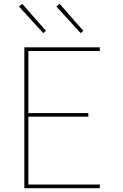

<svg xmlns="http://www.w3.org/2000/svg" viewBox="-20 -982 640 1002"><path d="M107 0V-735H501V-716H128V-392H441V-373H128V-19H501V0ZM401 -809 274 -948 291 -962 415 -821ZM206 -809 79 -948 96 -962 220 -821Z"/></svg>

Font: Iosevka SS04 Thin Extended
Style: Regular
Weight: 100
Width: 7
Monospace: yes
Designer: Belleve Invis
Foundry: Belleve Invis
Version: Version 19.0.0; ttfautohint (v1.8.4)